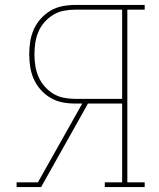

<svg xmlns="http://www.w3.org/2000/svg" viewBox="-20 -755 640 775"><path d="M47 0V-19H133L312 -337H283Q257 -337 231.5 -342Q206 -347 184 -360Q162 -373 144.5 -392.5Q127 -412 116.5 -435.5Q106 -459 102 -484.5Q98 -510 98 -536Q98 -562 102 -587.5Q106 -613 116.5 -636.5Q127 -660 144.5 -679.5Q162 -699 184 -712Q206 -725 231.5 -730Q257 -735 283 -735H564V-716H494V-19H564V0H403V-19H473V-337H335L325 -319L146 0ZM283 -356H473V-716H283Q260 -716 237 -711.5Q214 -707 194.5 -695Q175 -683 159.5 -665.5Q144 -648 135 -626.5Q126 -605 122.5 -582Q119 -559 119 -536Q119 -513 122.5 -490Q126 -467 135 -446Q144 -425 159.5 -407Q175 -389 194.5 -377Q214 -365 237 -360.5Q260 -356 283 -356Z"/></svg>

Font: Iosevka Etoile Thin
Style: Regular
Weight: 100
Designer: Belleve Invis
Foundry: Belleve Invis
Version: Version 22.1.2; ttfautohint (v1.8.4)